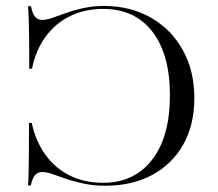

<svg xmlns="http://www.w3.org/2000/svg" viewBox="-20 -602 719 634"><path d="M327.4 11.3Q289.5 11.3 256.9 4.4Q224.2 -2.4 198.8 -11.3Q173.4 -20.2 153.6 -27Q133.9 -33.9 120.2 -33.9Q104 -33.9 95.6 -23.8Q87.1 -13.7 81.5 10.5H72.6Q74.2 -11.3 74.6 -37.9Q75 -64.5 75.4 -102.4Q75.8 -140.3 75.8 -196H84.7Q98.4 -133.9 131 -89.5Q163.7 -45.2 211.7 -21.8Q259.7 1.6 320.2 1.6Q423.4 1.6 482.3 -74.6Q541.1 -150.8 541.1 -287.1Q541.1 -422.6 483.1 -497.6Q425 -572.6 320.2 -572.6Q260.5 -572.6 212.1 -549.2Q163.7 -525.8 131 -481.5Q98.4 -437.1 85.5 -375H76.6Q76.6 -433.1 76.2 -470.6Q75.8 -508.1 75 -534.3Q74.2 -560.5 72.6 -581.5H82.3Q87.1 -557.3 95.6 -546.8Q104 -536.3 120.2 -536.3Q133.1 -536.3 153.2 -543.1Q173.4 -550 198.8 -559.3Q224.2 -568.5 255.6 -575.4Q287.1 -582.3 323.4 -582.3Q411.3 -582.3 478.6 -543.5Q546 -504.8 583.9 -436.3Q621.8 -367.7 621.8 -278.2Q621.8 -190.3 585.5 -125.4Q549.2 -60.5 483.1 -24.6Q416.9 11.3 327.4 11.3Z"/></svg>

Font: Playfair 144pt SemiExpanded Light
Style: Regular
Weight: 300
Width: 6
Designer: Claus Eggers Sørensen
Foundry: Claus Eggers Sørensen
Version: Version 2.203